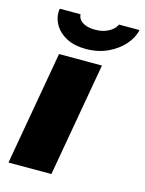

<svg xmlns="http://www.w3.org/2000/svg" viewBox="-111 -792 649 860"><g transform="rotate(15 213.5 -362.5)"><path d="M14 0 107 -528H306L213 0ZM216 -581Q164 -581 128 -599.5Q92 -618 74 -647Q56 -676 56 -707Q56 -712 56.5 -716.5Q57 -721 58 -725H154Q154 -712 163 -700.5Q172 -689 190 -682Q208 -675 233 -675Q262 -675 282.5 -683Q303 -691 315.5 -702.5Q328 -714 332 -725H427Q421 -691 392.5 -657.5Q364 -624 318.5 -602.5Q273 -581 216 -581Z"/></g></svg>

Font: Archivo SemiBold Black
Style: Italic
Weight: 900
Italic angle: -10°
Version: Version 2.001